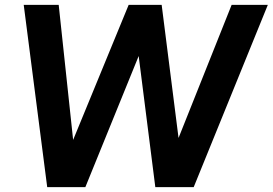

<svg xmlns="http://www.w3.org/2000/svg" viewBox="-20 -765 1115 785"><path d="M329 0 547 -536 615 0H772L1075 -745H927L710 -201L641 -745H506L279 -193L220 -745H77L173 0Z"/></svg>

Font: Plus Jakarta Sans
Style: Bold Italic
Weight: 700
Italic angle: -8°
Designer: Gumpita Rahayu
Foundry: Tokotype
Version: Version 2.071;gftools[0.9.30]